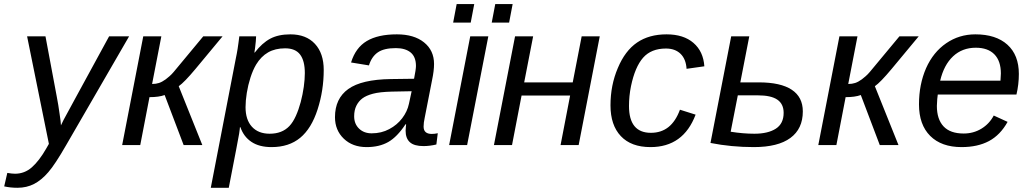

<svg xmlns="http://www.w3.org/2000/svg" viewBox="-77 -705 5008 933"><path d="M7.8 207.5Q-26.4 207.5 -56.6 200.7L-41.5 135.3Q-18.1 139.2 -3.9 139.2Q42.5 139.2 77.9 107.9Q113.3 76.7 147.5 17.1L160.6 -5.9L54.7 -528.3H144L198.7 -236.3Q202.6 -216.8 206.1 -195.1Q209.5 -173.3 212.4 -153.1Q215.3 -132.8 217.3 -117.7Q219.2 -102.5 219.2 -95.7Q221.7 -101.1 224.9 -107.7Q228 -114.3 231.9 -122.1L291.5 -231.9L453.1 -528.3H550.3L244.6 0Q189.9 95.2 157.7 131.8Q125 169.9 88.9 188.7Q52.7 207.5 7.8 207.5Z M649.4 -232.9 604.5 0H516.6L619.1 -528.3H707L662.1 -296.9Q680.7 -296.9 695.6 -301.8Q710.4 -306.6 728 -319.3Q736.3 -325.7 746.6 -334.5Q756.8 -343.3 767.1 -355.5L910.6 -528.3H1004.4L872.6 -369.6Q818.4 -304.7 791.5 -286.1L906.2 0H815.4L723.1 -243.2Q695.3 -232.9 649.4 -232.9Z M1242.7 9.8Q1182.6 9.8 1144.8 -15.6Q1106.9 -41 1091.3 -86.9H1088.9Q1088.9 -84.5 1087.9 -76.4Q1086.9 -68.4 1085 -55.2Q1083 -42 1070.3 23.7Q1057.6 89.4 1034.7 207.5H947.3L1068.8 -420.4Q1071.3 -432.1 1073.5 -443.8Q1075.7 -455.6 1077.6 -467.3Q1080.1 -482.9 1082 -498Q1084 -513.2 1085.9 -528.3H1167.5Q1167.5 -519.5 1166 -503.7Q1164.6 -487.8 1162.6 -472.7Q1160.6 -457.5 1159.2 -449.7H1161.1Q1196.8 -496.1 1236.3 -517.1Q1275.9 -538.1 1334 -538.1Q1410.6 -538.1 1453.4 -491.9Q1496.1 -445.8 1496.1 -365.2Q1496.1 -265.6 1466.3 -173.3Q1436.5 -80.6 1381.8 -35.4Q1327.1 9.8 1242.7 9.8ZM1308.6 -470.2Q1260.3 -470.2 1225.8 -450.4Q1191.4 -430.7 1167.5 -391.1Q1151.9 -364.7 1140.1 -328.1Q1128.4 -291.5 1122.3 -253.7Q1116.2 -215.8 1116.2 -184.1Q1116.2 -123 1147.2 -89.1Q1178.2 -55.2 1233.4 -55.2Q1293.9 -55.2 1329.1 -92.3Q1346.7 -110.8 1360.6 -141.6Q1374.5 -172.4 1384.3 -209.2Q1394 -246.1 1399.2 -283Q1404.3 -319.8 1404.3 -349.6Q1404.3 -409.7 1381.3 -439.9Q1358.4 -470.2 1308.6 -470.2Z M1981 4.9Q1935.5 4.9 1914.8 -13.9Q1894 -32.7 1894 -69.8Q1894 -77.6 1895 -85.4Q1896 -93.3 1896.5 -101.1H1893.6Q1853 -39.6 1809.6 -14.9Q1766.1 9.8 1704.6 9.8Q1636.2 9.8 1593.5 -31.2Q1550.8 -72.3 1550.8 -135.7Q1550.8 -226.1 1615.5 -272.5Q1680.2 -318.8 1821.8 -320.8L1935.1 -322.3Q1944.3 -368.7 1944.3 -384.3Q1944.3 -428.7 1918.5 -450Q1892.6 -471.2 1846.7 -471.2Q1788.6 -471.2 1758.8 -450.4Q1729 -429.7 1715.8 -387.2L1628.9 -401.4Q1650.9 -473.1 1705.3 -505.6Q1759.8 -538.1 1851.6 -538.1Q1935.1 -538.1 1983.6 -499Q2032.2 -460 2032.2 -394Q2032.2 -361.8 2022.9 -317.4L1986.8 -132.8Q1981.4 -108.4 1981.4 -89.8Q1981.4 -71.8 1991.5 -63Q2001.5 -54.2 2021 -54.2Q2035.2 -54.2 2050.3 -57.6L2043.5 -2.9Q2027.3 1 2011.7 2.9Q1996.1 4.9 1981 4.9ZM1644 -139.6Q1644 -103 1667.7 -80.1Q1691.4 -57.1 1729 -57.1Q1776.4 -57.1 1814.5 -77.6Q1852.5 -97.7 1877.4 -130.4Q1902.3 -163.1 1910.2 -200.7L1923.3 -261.7L1826.2 -259.8Q1768.1 -258.3 1735.1 -249.5Q1702.1 -240.7 1683.6 -226.6Q1665.5 -212.9 1654.8 -191.4Q1644 -169.9 1644 -139.6Z M2295.9 -528.3 2192.9 0H2105.5L2208 -528.3ZM2414.1 -685.1 2397 -595.2H2312.5L2329.6 -685.1ZM2227.5 -685.1 2210.4 -595.2H2125L2142.1 -685.1Z M2457.5 -240.7 2411.1 0H2323.2L2425.8 -528.3H2513.7L2470.2 -304.7H2706.1L2749.5 -528.3H2837.4L2734.9 0H2647L2693.4 -240.7Z M3085.9 -59.6Q3136.2 -59.6 3171.4 -87.6Q3206.5 -115.7 3227.1 -171.9L3303.2 -147.9Q3243.7 9.8 3084 9.8Q2990.2 9.8 2939.9 -43.5Q2889.6 -96.7 2889.6 -192.9Q2889.6 -291 2925.3 -374.5Q2960.4 -458.5 3018.8 -498.3Q3077.1 -538.1 3162.1 -538.1Q3244.6 -538.1 3292.7 -496.6Q3340.8 -455.1 3345.7 -382.8L3259.3 -370.6Q3256.3 -418 3230 -443.6Q3203.6 -469.2 3159.2 -469.2Q3087.4 -469.2 3048.1 -424.6Q3008.8 -379.9 2989.3 -286.6Q2984.4 -262.7 2981.9 -238Q2979.5 -213.4 2979.5 -189.9Q2979.5 -59.6 3085.9 -59.6Z M3824.2 -163.6Q3824.2 -79.1 3763.9 -34.7Q3703.6 9.8 3585.9 9.8Q3477.1 9.8 3375.5 -10.3L3476.1 -528.3H3564L3520.5 -304.7H3610.4Q3716.3 -304.7 3770.3 -269Q3824.2 -233.4 3824.2 -163.6ZM3473.6 -64.9Q3533.7 -55.2 3588.9 -55.2Q3654.8 -55.2 3692.9 -79.6Q3731 -104 3731 -156.7Q3731 -199.7 3700.4 -220.7Q3669.9 -241.7 3605.5 -241.7H3508.3Z M4032.2 -232.9 3987.3 0H3899.4L4002 -528.3H4089.8L4044.9 -296.9Q4063.5 -296.9 4078.4 -301.8Q4093.3 -306.6 4110.8 -319.3Q4119.1 -325.7 4129.4 -334.5Q4139.6 -343.3 4149.9 -355.5L4293.5 -528.3H4387.2L4255.4 -369.6Q4201.2 -304.7 4174.3 -286.1L4289.1 0H4198.2L4106 -243.2Q4078.1 -232.9 4032.2 -232.9Z M4480 -245.6Q4477.1 -229 4475.6 -190.4Q4475.6 -125.5 4508.1 -90.8Q4540.5 -56.2 4606 -56.2Q4653.3 -56.2 4691.9 -79.6Q4730.5 -103 4752 -143.6L4819.3 -112.8Q4783.7 -48.8 4728.8 -19.5Q4673.8 9.8 4595.7 9.8Q4497.6 9.8 4443.1 -44.7Q4388.7 -99.1 4388.7 -197.8Q4388.7 -294.9 4423.3 -374Q4458 -451.7 4521 -494.9Q4584 -538.1 4662.6 -538.1Q4762.7 -538.1 4818.4 -487.8Q4874 -437.5 4874 -345.7Q4874 -294.9 4862.3 -245.6ZM4491.7 -313H4784.7L4786.6 -348.1Q4786.6 -408.7 4755.1 -440.9Q4723.6 -473.1 4664.6 -473.1Q4599.1 -473.1 4554.4 -431.4Q4509.8 -389.6 4491.7 -313Z"/></svg>

Font: Arimo
Style: Italic
Weight: 400
Italic angle: -12°
Designer: Steve Matteson
Foundry: Monotype Imaging Inc.
Version: Version 1.33